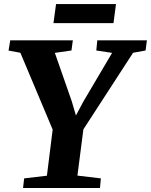

<svg xmlns="http://www.w3.org/2000/svg" viewBox="-20 -946 759 966"><path d="M96 0 101.5 -48.5 216 -62 245 -294 82.5 -680.5 23 -691.5 31.5 -743H346.5L339.5 -692L256 -680L341 -436.5L362 -365L400 -436L544 -680L464.5 -692L469.5 -743H719L712.5 -692L649.5 -680.5L399.5 -295L369.5 -62.5L487.5 -48.5L483 0ZM262 -925.5H563.5L551 -829.5H249Z"/></svg>

Font: Merriweather 20pt ExtraBold
Style: Italic
Weight: 800
Italic angle: -7.8°
Version: Version 2.101